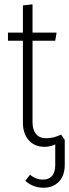

<svg xmlns="http://www.w3.org/2000/svg" viewBox="-20 -674 322 896"><path d="M265.1 -45.9 282.2 -21V94.2Q282.2 146 254.6 174.1Q227.1 202.1 183.1 202.1Q134.3 202.1 98.1 169.9L120.1 141.1Q146.5 164.1 181.2 164.1Q206.5 164.1 222.2 147.7Q237.8 131.3 237.8 95.2V0Q212.9 11.2 188 11.2Q141.6 11.2 114.3 -19.5Q86.9 -50.3 86.9 -102.1V-483.9H17.1V-522H86.9V-648.9L131.8 -653.8V-522H244.1L237.8 -483.9H131.8V-104Q131.8 -68.8 147.9 -48.8Q164.1 -28.8 195.8 -28.8Q230 -28.8 265.1 -45.9Z"/></svg>

Font: Fira Sans Compressed ExtraLight
Style: Regular
Weight: 250
Width: 1
Designer: Carrois Corporate & Edenspiekermann AG
Foundry: Carrois Corporate GbR & Edenspiekermann AG
Version: Version 4.203;PS 004.203;hotconv 1.0.88;makeotf.lib2.5.64775